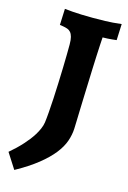

<svg xmlns="http://www.w3.org/2000/svg" viewBox="-196 -748 726 1088"><g transform="rotate(15 167.5 -204.0)"><path d="M43.9 -682.1Q64.9 -679.7 91.3 -677.7Q113.3 -676.3 143.3 -675Q173.3 -673.8 208 -673.8Q241.7 -673.8 283 -674.8Q324.2 -675.8 377 -682.1L373 -586.9Q360.4 -585.4 346.7 -584Q335 -583 320.6 -582Q306.2 -581.1 292 -581.1Q290.5 -563.5 289.1 -534.7Q287.6 -505.9 285.9 -469.7Q284.2 -433.6 282.7 -392.6Q281.2 -351.6 279.8 -309.6Q278.3 -267.6 276.9 -226.8Q275.4 -186 274.4 -150.4Q273.4 -114.7 272.5 -86.4Q271.5 -58.1 271 -41Q269.5 -3.9 256.3 33.9Q243.2 71.8 212.4 110.8Q181.6 149.9 130.6 190.7Q79.6 231.4 2.9 273.9L-55.2 183.1Q-15.6 149.9 17.1 113.8Q30.8 98.6 44.7 81.1Q58.6 63.5 70.1 44.9Q81.5 26.4 89.8 7.3Q98.1 -11.7 101.1 -30.8Q104.5 -55.7 107.4 -93.5Q110.4 -131.3 112.8 -175.8Q115.2 -220.2 116.9 -267.3Q118.7 -314.5 119.9 -357.7Q121.1 -400.9 121.6 -436.8Q122.1 -472.7 122.1 -494.1Q122.1 -521 117.7 -537.6Q113.3 -554.2 105.2 -563.7Q97.2 -573.2 85.4 -577.4Q73.7 -581.5 59.1 -584L40 -586.9L43.9 -682.1Z"/></g></svg>

Font: Simonetta
Style: Black
Weight: 900
Designer: Gayaneh Bagdasaryan
Foundry: Brownfox
Version: Version 1.002